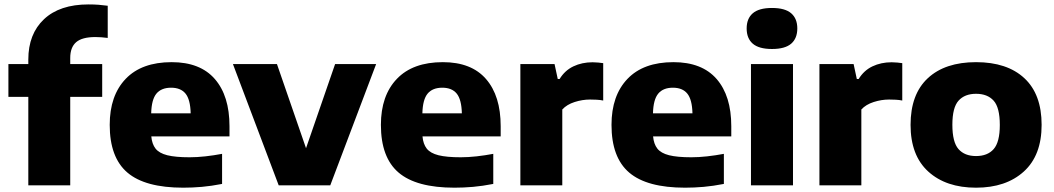

<svg xmlns="http://www.w3.org/2000/svg" viewBox="-20 -838 4764 868"><path d="M108 0V-400H18V-548.5H108V-568.5Q108 -684.5 179 -751.2Q250 -818 380 -818Q405 -818 425 -816.5Q445 -815 467 -812V-666.5Q436.5 -670.5 411 -670.5Q351 -670.5 324.2 -647.2Q297.5 -624 297.5 -576V-548.5H442V-400H297.5V0Z M808.5 10.5Q636 10.5 556 -57.8Q476 -126 476 -273.5Q476 -406 548.2 -481.5Q620.5 -557 756 -557Q885 -557 951.2 -480.8Q1017.5 -404.5 1017.5 -267.5V-221.5H664Q667 -187 683.2 -166.2Q699.5 -145.5 736.2 -136.2Q773 -127 837 -127Q870.5 -127 908.8 -131.2Q947 -135.5 984 -142.5V-6.5Q935.5 3 892.5 6.8Q849.5 10.5 808.5 10.5ZM753.5 -441.5Q709.5 -441.5 687.2 -414.8Q665 -388 663.5 -325.5H842Q840.5 -388 818.8 -414.8Q797 -441.5 753.5 -441.5Z M1240 0 1033 -548.5H1232L1363.5 -168L1495 -548.5H1680.5L1473 0Z M2034.5 10.5Q1862 10.5 1782 -57.8Q1702 -126 1702 -273.5Q1702 -406 1774.2 -481.5Q1846.5 -557 1982 -557Q2111 -557 2177.2 -480.8Q2243.5 -404.5 2243.5 -267.5V-221.5H1890Q1893 -187 1909.2 -166.2Q1925.5 -145.5 1962.2 -136.2Q1999 -127 2063 -127Q2096.5 -127 2134.8 -131.2Q2173 -135.5 2210 -142.5V-6.5Q2161.5 3 2118.5 6.8Q2075.5 10.5 2034.5 10.5ZM1979.5 -441.5Q1935.5 -441.5 1913.2 -414.8Q1891 -388 1889.5 -325.5H2068Q2066.5 -388 2044.8 -414.8Q2023 -441.5 1979.5 -441.5Z M2332.5 0V-548.5H2487L2501.5 -481H2510Q2533.5 -519.5 2572.2 -538Q2611 -556.5 2659 -556.5Q2672 -556.5 2684.5 -555.2Q2697 -554 2707 -552.5V-383.5Q2693 -386.5 2677 -387.2Q2661 -388 2647.5 -388Q2613 -388 2577.8 -376.8Q2542.5 -365.5 2522 -343V0Z M3077 10.5Q2904.5 10.5 2824.5 -57.8Q2744.5 -126 2744.5 -273.5Q2744.5 -406 2816.8 -481.5Q2889 -557 3024.5 -557Q3153.5 -557 3219.8 -480.8Q3286 -404.5 3286 -267.5V-221.5H2932.5Q2935.5 -187 2951.8 -166.2Q2968 -145.5 3004.8 -136.2Q3041.5 -127 3105.5 -127Q3139 -127 3177.2 -131.2Q3215.5 -135.5 3252.5 -142.5V-6.5Q3204 3 3161 6.8Q3118 10.5 3077 10.5ZM3022 -441.5Q2978 -441.5 2955.8 -414.8Q2933.5 -388 2932 -325.5H3110.5Q3109 -388 3087.2 -414.8Q3065.5 -441.5 3022 -441.5Z M3375 0V-548.5H3565V0ZM3470 -616.5Q3411 -616.5 3383.2 -640.5Q3355.5 -664.5 3355.5 -709.5Q3355.5 -754 3383.2 -778Q3411 -802 3470 -802Q3529 -802 3556.8 -778Q3584.5 -754 3584.5 -709.5Q3584.5 -664.5 3556.8 -640.5Q3529 -616.5 3470 -616.5Z M3684.5 0V-548.5H3839L3853.5 -481H3862Q3885.5 -519.5 3924.2 -538Q3963 -556.5 4011 -556.5Q4024 -556.5 4036.5 -555.2Q4049 -554 4059 -552.5V-383.5Q4045 -386.5 4029 -387.2Q4013 -388 3999.5 -388Q3965 -388 3929.8 -376.8Q3894.5 -365.5 3874 -343V0Z M4392.5 10.5Q4257 10.5 4176.8 -62.2Q4096.5 -135 4096.5 -273.5Q4096.5 -412 4174.5 -484.5Q4252.5 -557 4392.5 -557Q4533 -557 4611 -484.5Q4689 -412 4689 -273.5Q4689 -135.5 4608.5 -62.5Q4528 10.5 4392.5 10.5ZM4392.5 -132.5Q4444.5 -132.5 4472.2 -164Q4500 -195.5 4500 -273Q4500 -352 4472 -383Q4444 -414 4392.5 -414Q4341.5 -414 4313.5 -383Q4285.5 -352 4285.5 -274Q4285.5 -195.5 4313.2 -164Q4341 -132.5 4392.5 -132.5Z"/></svg>

Font: Encode Sans Semi Expanded ExtraBold
Style: Regular
Weight: 800
Width: 6
Designer: Multiple Designers
Foundry: Impallari Type
Version: Version 3.000; ttfautohint (v1.8.3) -l 8 -r 50 -G 200 -x 14 